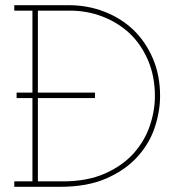

<svg xmlns="http://www.w3.org/2000/svg" viewBox="-20 -720 672 740"><path d="M211 0Q317 0 390.5 -32.5Q464 -65 510 -116Q556 -167 576.5 -229Q597 -291 597 -350Q597 -430 569 -495Q541 -560 493 -606Q445 -651 381 -675.5Q317 -700 245 -700H35V-679H105V-363H44V-342H105V-21H35V0ZM126 -342H346V-363H126V-679H249Q316 -679 375.5 -656Q435 -633 480 -591Q525 -548 551 -486.5Q577 -425 577 -350Q577 -292 557 -234Q537 -176 495 -129Q452 -81 384 -51Q316 -21 222 -21H126Z"/></svg>

Font: Josefin Slab ExtraLight
Style: Regular
Weight: 250
Designer: Santiago Orozco
Foundry: Typemade
Version: Version 2.000